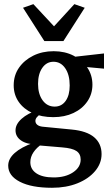

<svg xmlns="http://www.w3.org/2000/svg" viewBox="-20 -681 536 924"><path d="M230.5 222.7Q131.8 222.7 75.7 193.8Q19.5 165 19.5 116.2Q19.5 83 50.8 55.2Q82 27.3 141.6 5.9L182.6 11.7Q156.2 29.3 141.1 51.8Q126 74.2 126 99.6Q126 133.8 155.3 153.3Q184.6 172.9 238.3 172.9Q294.9 172.9 331.5 148.4Q368.2 124 368.2 86.9Q368.2 59.6 348.1 45.9Q328.1 32.2 279.3 28.3L164.1 18.6L153.3 13.7Q108.4 13.7 81.5 -4.9Q54.7 -23.4 54.7 -53.7Q54.7 -83 84 -109.4Q113.3 -135.7 164.1 -152.3L178.7 -134.8Q165 -126 157.7 -117.2Q150.4 -108.4 150.4 -99.6Q150.4 -87.9 159.2 -80.6Q168 -73.2 184.6 -71.3L325.2 -57.6Q397.5 -50.8 433.1 -20.5Q468.8 9.8 468.8 60.5Q468.8 105.5 437.5 142.6Q406.2 179.7 352.5 201.2Q298.8 222.7 230.5 222.7ZM236.3 -117.2Q179.7 -117.2 136.7 -136.7Q93.8 -156.2 69.8 -190.9Q45.9 -225.6 45.9 -270.5Q45.9 -318.4 71.3 -355Q96.7 -391.6 140.1 -413.1Q183.6 -434.6 238.3 -434.6Q292 -434.6 334 -413.1Q376 -391.6 400.4 -355.5Q424.8 -319.3 424.8 -273.4Q424.8 -228.5 400.4 -192.9Q376 -157.2 333.5 -137.2Q291 -117.2 236.3 -117.2ZM243.2 -168Q276.4 -168 295.9 -195.3Q315.4 -222.7 315.4 -269.5Q315.4 -321.3 293.9 -352.5Q272.5 -383.8 237.3 -383.8Q204.1 -383.8 183.6 -354.5Q163.1 -325.2 163.1 -277.3Q163.1 -228.5 185.1 -198.2Q207 -168 243.2 -168ZM480.5 -350.6 353.5 -362.3 317.4 -405.3 480.5 -423.8ZM387.7 -643.6 285.2 -483.4H193.4L90.8 -643.6L140.6 -661.1L271.5 -520.5H209L337.9 -661.1Z"/></svg>

Font: Crimson Pro SemiBold
Style: Regular
Weight: 600
Designer: Jacques Le Bailly
Foundry: Baron von Fonthausen
Version: Version 1.003